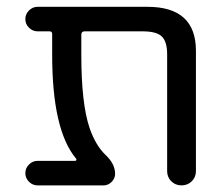

<svg xmlns="http://www.w3.org/2000/svg" viewBox="-20 -567 661 566"><path d="M557.6 -62.5Q557.6 -44.9 545.4 -32.7Q533.2 -20.5 515.1 -20.5Q497.1 -20.5 484.9 -32.7Q472.7 -44.9 472.7 -62.5V-407.2Q472.7 -444.3 457 -459.5Q441.4 -474.6 400.4 -474.6H229.5Q219.7 -474.6 219.7 -464.8V-405.3Q219.7 -261.7 244.1 -189.5Q261.7 -138.7 291 -110.4Q319.3 -84 319.3 -54.7Q319.3 -41 309.1 -30.8Q298.8 -20.5 285.2 -20.5H90.8Q76.2 -20.5 65.4 -31.2Q54.7 -42 54.7 -56.6Q54.7 -71.3 65.4 -82Q76.2 -92.8 90.8 -92.8H201.2Q204.1 -92.8 205.1 -95.2Q206.1 -97.7 204.1 -99.6Q133.8 -183.6 133.8 -405.3V-466.8Q133.8 -474.6 126 -474.6H90.8Q76.2 -474.6 65.4 -485.4Q54.7 -496.1 54.7 -510.7Q54.7 -525.4 65.4 -536.1Q76.2 -546.9 90.8 -546.9H415Q557.6 -546.9 557.6 -417Z"/></svg>

Font: Gen Jyuu GothicX Regular
Style: Regular
Weight: 400
Designer: [Source Han Sans]
Ryoko NISHIZUKA  (kana & ideographs); Paul D. Hunt (Latin, Greek & Cyrillic); Wenlong ZHANG  (bopomofo
Version: Version 1.002.20150607